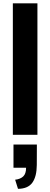

<svg xmlns="http://www.w3.org/2000/svg" viewBox="-20 -830 305 1182"><path d="M90.8 332.5 73.2 276.4Q105 272.9 122.8 256.3Q140.6 239.7 140.6 202.6H63V59.6H207L206.5 185.1Q206.1 257.3 179 294.7Q151.9 332 90.8 332.5ZM59.1 0V-809.6H210.4V0Z"/></svg>

Font: Oswald
Style: DemiBold
Weight: 600
Designer: Vernon Adams
Foundry: Vernon Adams
Version: 3.0; ttfautohint (v0.95) -l 8 -r 50 -G 200 -x 0 -w "G" -W -c